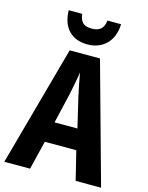

<svg xmlns="http://www.w3.org/2000/svg" viewBox="-136 -1019 848 1102"><g transform="rotate(15 288.0 -468.0)"><path d="M443 -936H362C357 -886 329 -868 287 -868C241 -868 218 -886 212 -936H132C134 -831 192 -774 286 -774C378 -774 441 -837 443 -936ZM424 0H575L377 -715H197L0 0H153L195 -171H382ZM314 -471 356 -293H220L262 -473C271 -516 282 -570 287 -608C293 -571 305 -513 314 -471Z"/></g></svg>

Font: Noto Sans Lao Looped Condensed
Style: Bold
Weight: 700
Width: 3
Designer: Mark Frömberg, Ben Mitchell
Foundry: The Fontpad Ltd
Version: Version 1.002